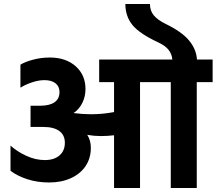

<svg xmlns="http://www.w3.org/2000/svg" viewBox="-20 -948 1092 968"><path d="M33 -87V-214Q66 -184 112.5 -162.5Q159 -141 206 -141Q253 -141 280 -164.5Q307 -188 307 -228Q307 -267 279 -287.5Q251 -308 198 -308H134V-415H183Q230 -415 255 -432.5Q280 -450 280 -484Q280 -512 260 -528Q240 -544 204 -544Q175 -544 142 -533Q109 -522 83 -506V-622Q108 -637 148 -647.5Q188 -658 231 -658Q312 -658 361.5 -614Q411 -570 411 -499Q411 -462 395.5 -430Q380 -398 351 -378Q396 -372 439 -372Q497 -372 555 -383V-534H480V-648H849Q846 -678 828 -699Q810 -720 774 -736Q681 -780 646.5 -823.5Q612 -867 612 -928H736Q736 -894 755 -871Q774 -848 814 -828Q897 -788 933.5 -743.5Q970 -699 973 -648H1052V-534H972V0H841V-534H686V0H555V-266Q522 -262 488 -262Q455 -262 420 -268Q438 -240 438 -203Q438 -151 412 -111.5Q386 -72 338 -50Q290 -28 228 -28Q168 -28 117.5 -44.5Q67 -61 33 -87Z"/></svg>

Font: Madhuban SemiBold
Style: Regular
Weight: 600
Designer: jaikishan Patel
Foundry: MagicType
Version: Version 1.000